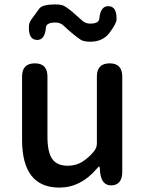

<svg xmlns="http://www.w3.org/2000/svg" viewBox="-20 -837 660 870"><path d="M249 13Q80 13 80 -204V-490Q80 -550 138 -550Q195 -550 195 -490V-218Q195 -148 216.5 -117Q238 -86 287 -86Q325 -86 354.5 -105Q384 -124 407 -153Q419 -168 419 -187V-490Q419 -550 477 -550Q534 -550 534 -490V-59Q534 0 487 3Q441 5 434 -54L432 -76Q431 -83 429.5 -83Q428 -83 417 -71Q345 13 249 13ZM389 -648Q360 -648 346.5 -656.5Q333 -665 312 -682Q291 -699 268 -721Q253 -735 232 -735Q190 -735 188 -713Q184 -654 146 -656Q109 -658 111 -717Q111 -734 123 -750Q141 -774 158 -798Q172 -817 231 -817Q259 -817 272.5 -809Q286 -801 307 -784Q328 -766 351 -745Q367 -730 388 -730Q428 -730 430 -752Q435 -811 473 -809Q510 -807 508 -748Q508 -732 477.5 -690Q447 -648 389 -648Z"/></svg>

Font: Resource Han Rounded TW Medium
Style: Regular
Weight: 500
Designer: Cyano Hao (round all glyphs); Ryoko NISHIZUKA 西塚涼子 (kana, bopomofo & ideographs); Paul D. Hunt (Latin, Greek & Cyrillic)
Foundry: Cyano Hao
Version: 0.990